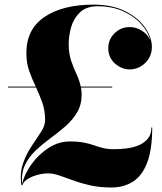

<svg xmlns="http://www.w3.org/2000/svg" viewBox="-20 -780 702 830"><path d="M94 -550Q94 -654.5 173 -707.2Q252 -760 384 -760Q465 -760 521.5 -731.5Q578 -703 607.2 -660.8Q636.5 -618.5 636.5 -577.5Q636.5 -535.5 607.8 -507.8Q579 -480 540.5 -480Q506 -480 477 -505.5Q448 -531 448 -572Q448 -609.5 475.2 -636.2Q502.5 -663 540.5 -663Q569.5 -663 594.2 -646.8Q619 -630.5 629.5 -606.5Q620 -643 589.5 -676.8Q559 -710.5 511.2 -731.8Q463.5 -753 402.5 -753Q354.5 -753 327 -727.8Q299.5 -702.5 288.2 -664.8Q277 -627 277 -590Q277 -548.5 287.5 -517.5Q298 -486.5 310.5 -460.2Q323 -434 329 -405.5H465V-401.5H330Q333 -386.5 333 -371.5Q333 -327 313.2 -294Q293.5 -261 263 -234.2Q232.5 -207.5 198.5 -182.8Q164.5 -158 135 -130.2Q105.5 -102.5 88.5 -67.8Q71.5 -33 75.5 14.5Q86.5 -29.5 117.2 -71.5Q148 -113.5 190.8 -141Q233.5 -168.5 281.5 -168.5Q319 -168.5 343.5 -163.5Q368 -158.5 386.8 -151.8Q405.5 -145 425.5 -140Q445.5 -135 474 -135Q497.5 -135 525.2 -138.2Q553 -141.5 577.8 -151.2Q602.5 -161 618.5 -179.8Q634.5 -198.5 634.5 -229H638Q638 -134 616.2 -77Q594.5 -20 554.8 5.2Q515 30.5 461.5 30.5Q410.5 30.5 369.8 21.2Q329 12 296.5 0Q264 -12 237.2 -21.2Q210.5 -30.5 187 -30.5Q166.5 -30.5 142.8 -24.2Q119 -18 100.5 -6.8Q82 4.5 77 20H72.5Q65 -32 79.5 -73.5Q94 -115 116.5 -148.2Q139 -181.5 157 -209Q175 -236.5 175 -260.5Q175 -302.5 163 -336Q151 -369.5 136 -401.5H14.5V-405.5H134.5Q119 -438 106.5 -472.5Q94 -507 94 -550Z"/></svg>

Font: Bodoni* 48
Style: Bold
Weight: 700
Version: Version 2.2